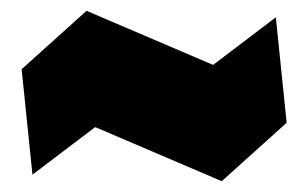

<svg xmlns="http://www.w3.org/2000/svg" viewBox="-20 -505 570 355"><path d="M40 -182 20 -377 140 -485 374 -385 490 -473 510 -278 390 -170 156 -270Z"/></svg>

Font: Tektur SemiCondensed Black
Style: Regular
Weight: 900
Width: 4
Designer: Adam Jagosz
Foundry: Adam Jagosz
Version: Version 1.005;gftools[0.9.30]